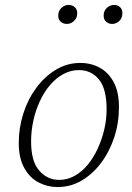

<svg xmlns="http://www.w3.org/2000/svg" viewBox="-20 -745 536 778"><path d="M213 13Q173 13 137 -5.5Q101 -24 78.5 -64Q56 -104 56 -165Q56 -227 74.5 -285Q93 -343 127 -389Q161 -435 206.5 -462.5Q252 -490 305 -490Q349 -490 384.5 -470.5Q420 -451 441 -411.5Q462 -372 462 -311Q462 -247 443 -189Q424 -131 390 -85.5Q356 -40 311 -13.5Q266 13 213 13ZM220 -16Q253 -16 282.5 -32.5Q312 -49 335.5 -77.5Q359 -106 376 -143Q393 -180 402.5 -220.5Q412 -261 412 -302Q412 -385 381 -423Q350 -461 300 -461Q266 -461 236 -444.5Q206 -428 182 -399.5Q158 -371 141 -334Q124 -297 115 -255.5Q106 -214 106 -172Q106 -91 139 -53.5Q172 -16 220 -16ZM251 -648Q237 -648 226.5 -656.5Q216 -665 216 -682Q216 -701 229 -713Q242 -725 258 -725Q273 -725 283 -716Q293 -707 293 -692Q293 -672 280 -660Q267 -648 251 -648ZM434 -648Q421 -648 410.5 -656.5Q400 -665 400 -682Q400 -701 413 -713Q426 -725 442 -725Q457 -725 466.5 -716Q476 -707 476 -692Q476 -672 463.5 -660Q451 -648 434 -648Z"/></svg>

Font: Source Serif 4 18pt Light
Style: Italic
Weight: 300
Italic angle: -12°
Designer: Frank Grießhammer
Foundry: Adobe Systems Incorporated
Version: Version 4.004;hotconv 1.0.116;makeotfexe 2.5.65601